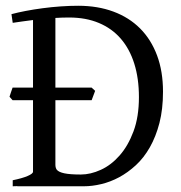

<svg xmlns="http://www.w3.org/2000/svg" viewBox="-20 -650 633 670"><path d="M299.8 -300.3H173.3V-75.2Q173.3 -64.5 178.2 -57.6Q185.1 -49.3 204.6 -45.2Q224.1 -41 262.2 -41Q295.9 -41 331.8 -57.4Q367.7 -73.7 397.2 -107.2Q426.8 -140.6 445.8 -191.4Q464.8 -242.2 464.8 -311Q464.8 -376 448.7 -427.5Q432.6 -479 401.6 -514.9Q370.6 -550.8 325.2 -569.8Q279.8 -588.9 221.2 -588.9Q196.8 -588.9 173.3 -587.4V-344.2H299.8L312 -333ZM548.8 -330.1Q548.8 -269 536.4 -220.9Q523.9 -172.9 502.9 -136Q481.9 -99.1 454.1 -73.5Q426.3 -47.9 395.8 -31.5Q365.2 -15.1 333.5 -7.6Q301.8 0 272.9 0H40L41 -0.5L24.4 0V-21Q57.6 -27.8 76.4 -35.9Q95.2 -43.9 95.2 -50.8V-300.3H23.9L13.2 -312.5Q15.6 -319.8 18.3 -328.1Q21 -336.4 23.9 -344.2H95.2V-580.1Q75.7 -577.6 58.1 -575.2Q40.5 -572.8 24.4 -570.3L20 -600.6Q41.5 -606.4 69.6 -611.8Q97.7 -617.2 128.9 -621.3Q160.2 -625.5 192.1 -627.7Q224.1 -629.9 252.9 -629.9Q320.8 -629.9 375.5 -609.6Q430.2 -589.4 468.8 -550.8Q507.3 -512.2 528.1 -456.5Q548.8 -400.9 548.8 -330.1Z"/></svg>

Font: Gentium
Style: Regular
Weight: 400
Designer: J. Victor Gaultney
Version: Version 1.03; 2011; OFL 1.1 release